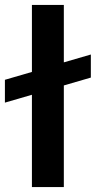

<svg xmlns="http://www.w3.org/2000/svg" viewBox="-25 -762 390 782"><path d="M345 -446 235 -414V0H105V-376L-5 -344V-437L105 -469V-742H235V-508L345 -540Z"/></svg>

Font: QuotatisMedium
Style: Regular
Weight: 500
Designer: Julieta Ulanovsky
Foundry: Quotatis-Medium
Version: Version 4.000;PS 004.000;hotconv 1.0.88;makeotf.lib2.5.64775